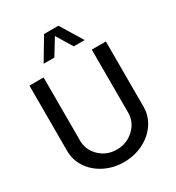

<svg xmlns="http://www.w3.org/2000/svg" viewBox="-232 -1137 1174 1284"><g transform="rotate(-30 354.5 -495.0)"><path d="M309.1 -1000H419.9L523.9 -829.1H439.9L365.2 -952.1L290 -829.1H207ZM345.2 9.8Q265.1 9.8 197.5 -24.2Q129.9 -58.1 90.8 -116.7Q51.8 -175.3 51.8 -245.1V-750H161.1V-263.2Q161.1 -189.5 214.8 -138.2Q268.6 -86.9 345.2 -86.9Q422.4 -86.9 477.8 -138.4Q533.2 -189.9 533.2 -263.2V-750H642.1V-245.1Q642.1 -175.3 602.1 -116.5Q562 -57.6 493.9 -23.9Q425.8 9.8 345.2 9.8Z"/></g></svg>

Font: Oakes Grotesk Medium
Style: Regular
Weight: 500
Designer: Samuel Oakes
Foundry: Samuel Oakes
Version: Version 1.000;PS 001.000;hotconv 1.0.88;makeotf.lib2.5.64775